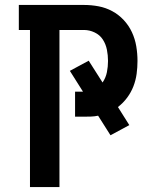

<svg xmlns="http://www.w3.org/2000/svg" viewBox="-20 -755 640 775"><path d="M101 0V-634H56V-735H319Q349 -735 378 -729.5Q407 -724 433 -710Q459 -696 479.5 -674Q500 -652 512.5 -625Q525 -598 530 -568.5Q535 -539 535 -509Q535 -483 531.5 -457Q528 -431 518.5 -406.5Q509 -382 493 -360.5Q477 -339 456 -323L502 -250L426 -209L376 -288Q362 -285 347.5 -284.5Q333 -284 319 -284H283V-385H315L262 -469L338 -510L394 -422Q407 -441 411.5 -463.5Q416 -486 416 -509Q416 -532 411.5 -554.5Q407 -577 395 -595.5Q383 -614 362 -624Q341 -634 319 -634H220V0Z"/></svg>

Font: Iosevka Book
Style: Bold
Weight: 700
Designer: Belleve Invis
Foundry: Belleve Invis
Version: Version 28.0.7; ttfautohint (v1.8.3)